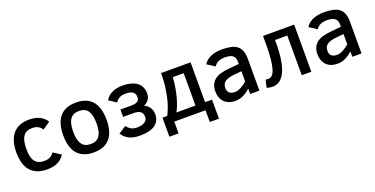

<svg xmlns="http://www.w3.org/2000/svg" viewBox="-24 -1180 3830 1961"><g transform="rotate(-20 1891.5 -199.5)"><path d="M481 -76.2Q467.3 -55.2 449.7 -38.3Q432.1 -21.5 408.9 -9.5Q385.7 2.4 356.2 8.8Q326.7 15.1 290 15.1Q225.6 15.1 180.2 -4.4Q134.8 -23.9 106 -59.6Q77.1 -95.2 64 -144.5Q50.8 -193.8 50.8 -253.9Q50.8 -316.4 64.7 -366.9Q78.6 -417.5 107.4 -452.9Q136.2 -488.3 180.7 -507.6Q225.1 -526.9 286.1 -526.9Q351.1 -526.9 398.9 -504.4Q446.8 -481.9 474.1 -436L392.1 -380.9Q375 -407.2 350.1 -421.1Q325.2 -435.1 287.1 -435.1Q221.2 -435.1 190.2 -391.4Q159.2 -347.7 159.2 -253.9Q159.2 -210.9 166 -177.7Q172.9 -144.5 188.2 -122.1Q203.6 -99.6 229 -87.9Q254.4 -76.2 291 -76.2Q308.1 -76.2 323 -78.9Q337.9 -81.5 351.1 -87.9Q364.3 -94.2 376 -104.5Q387.7 -114.7 398.9 -129.9Z M1031.7 -254.9Q1031.7 -192.4 1018.3 -142.6Q1004.9 -92.8 976.3 -57.6Q947.8 -22.5 903.3 -3.7Q858.9 15.1 796.9 15.1Q734.4 15.1 689.5 -3.9Q644.5 -22.9 616 -58.1Q587.4 -93.3 574 -143.1Q560.5 -192.9 560.5 -254.9Q560.5 -317.9 574.2 -368.2Q587.9 -418.5 616.5 -453.9Q645 -489.3 689.7 -508.1Q734.4 -526.9 796.9 -526.9Q858.9 -526.9 903.3 -508.1Q947.8 -489.3 976.3 -453.9Q1004.9 -418.5 1018.3 -368.2Q1031.7 -317.9 1031.7 -254.9ZM922.9 -254.9Q922.9 -346.2 893.3 -390.6Q863.8 -435.1 796.9 -435.1Q730 -435.1 699.5 -390.6Q668.9 -346.2 668.9 -254.9Q668.9 -166 699 -121.1Q729 -76.2 796.9 -76.2Q862.8 -76.2 892.8 -121.1Q922.9 -166 922.9 -254.9Z M1200.2 -304.2H1308.1Q1331.5 -304.2 1350.1 -306.6Q1368.7 -309.1 1381.3 -315.9Q1394 -322.8 1400.6 -334.5Q1407.2 -346.2 1407.2 -365.2Q1407.2 -386.2 1399.4 -400.4Q1391.6 -414.6 1377.7 -423.1Q1363.8 -431.6 1344.5 -435.3Q1325.2 -439 1302.2 -439Q1261.7 -439 1235.8 -424.1Q1210 -409.2 1192.9 -382.8L1113.8 -436Q1141.1 -481.9 1188.7 -504.4Q1236.3 -526.9 1302.2 -526.9Q1355.5 -526.9 1395.3 -515.4Q1435.1 -503.9 1461.2 -483.2Q1487.3 -462.4 1500.2 -432.9Q1513.2 -403.3 1513.2 -367.2Q1513.2 -327.1 1492.7 -298.6Q1472.2 -270 1439 -257.8Q1454.6 -252 1469 -241.2Q1483.4 -230.5 1494.4 -215.3Q1505.4 -200.2 1511.7 -181.2Q1518.1 -162.1 1518.1 -140.1Q1518.1 -64 1463.4 -24.4Q1408.7 15.1 1297.9 15.1Q1260.7 15.1 1231.2 8.8Q1201.7 2.4 1178.5 -9.5Q1155.3 -21.5 1137.7 -38.3Q1120.1 -55.2 1106.9 -76.2L1189 -129.9Q1200.2 -114.7 1211.9 -104Q1223.6 -93.3 1236.8 -86.4Q1250 -79.6 1264.9 -76.4Q1279.8 -73.2 1297.9 -73.2Q1322.8 -73.2 1343.5 -77.9Q1364.3 -82.5 1379.6 -91.8Q1395 -101.1 1403.6 -114.7Q1412.1 -128.4 1412.1 -147Q1412.1 -184.1 1389.4 -204.1Q1366.7 -224.1 1313 -224.1H1200.2Z M1575.2 127.9V-79.1H1627Q1640.6 -105.5 1656.7 -145.8Q1672.9 -186 1686.3 -240.2Q1699.7 -294.4 1708.7 -362.5Q1717.8 -430.7 1717.8 -512.2H2038.1V-79.1H2113.8V127.9H2014.2V0H1674.8V127.9ZM1934.1 -432.1H1815.9Q1812.5 -371.6 1803 -317.6Q1793.5 -263.7 1781 -218.5Q1768.6 -173.3 1754.2 -138.2Q1739.7 -103 1727.1 -80.1H1934.1Z M2500 0V-58.1Q2463.9 -25.9 2423.6 -5.4Q2383.3 15.1 2335.9 15.1Q2296.9 15.1 2266.6 3.4Q2236.3 -8.3 2215.8 -29.5Q2195.3 -50.8 2184.6 -79.8Q2173.8 -108.9 2173.8 -144Q2173.8 -190.4 2189.2 -221.7Q2204.6 -252.9 2231.7 -272.7Q2258.8 -292.5 2296.1 -302.5Q2333.5 -312.5 2377.9 -316.9L2495.1 -328.1V-352.1Q2495.1 -377.4 2487.5 -394.3Q2480 -411.1 2465.6 -421.4Q2451.2 -431.6 2429.9 -435.8Q2408.7 -439.9 2381.8 -439.9Q2356 -439.9 2336.7 -435.1Q2317.4 -430.2 2303.2 -422.4Q2289.1 -414.6 2279.8 -404.5Q2270.5 -394.5 2265.1 -384.8L2182.1 -438Q2191.4 -454.6 2207.8 -470.5Q2224.1 -486.3 2248.5 -498.8Q2272.9 -511.2 2306.4 -519Q2339.8 -526.9 2383.8 -526.9Q2437.5 -526.9 2478 -518.1Q2518.6 -509.3 2545.7 -488.8Q2572.8 -468.3 2586.4 -433.8Q2600.1 -399.4 2600.1 -348.1V0ZM2495.1 -249 2421.9 -242.2Q2388.2 -239.3 2362.1 -232.9Q2335.9 -226.6 2318.1 -215.3Q2300.3 -204.1 2291 -187.3Q2281.7 -170.4 2281.7 -146Q2281.7 -105.5 2303.2 -88.6Q2324.7 -71.8 2363.8 -71.8Q2378.9 -71.8 2395.3 -77.1Q2411.6 -82.5 2428.5 -91.3Q2445.3 -100.1 2462.2 -112.1Q2479 -124 2495.1 -137.2Z M2926.8 -431.2V-397Q2926.8 -294.4 2914.6 -218.3Q2902.3 -142.1 2878.7 -91.6Q2855 -41 2820.6 -16.1Q2786.1 8.8 2741.7 8.8Q2734.4 8.8 2725.3 7.8Q2716.3 6.8 2707.5 5.4Q2698.7 3.9 2691.2 2Q2683.6 0 2678.7 -2L2697.8 -84Q2706.1 -82.5 2714.1 -81.8Q2722.2 -81.1 2727.1 -81.1Q2751.5 -81.1 2769.8 -99.6Q2788.1 -118.2 2800.5 -158.9Q2813 -199.7 2819.3 -264.4Q2825.7 -329.1 2825.7 -420.9V-512.2H3164.1V0H3060.1V-431.2Z M3609.9 0V-58.1Q3573.7 -25.9 3533.4 -5.4Q3493.2 15.1 3445.8 15.1Q3406.7 15.1 3376.5 3.4Q3346.2 -8.3 3325.7 -29.5Q3305.2 -50.8 3294.4 -79.8Q3283.7 -108.9 3283.7 -144Q3283.7 -190.4 3299.1 -221.7Q3314.5 -252.9 3341.6 -272.7Q3368.7 -292.5 3406 -302.5Q3443.4 -312.5 3487.8 -316.9L3605 -328.1V-352.1Q3605 -377.4 3597.4 -394.3Q3589.8 -411.1 3575.4 -421.4Q3561 -431.6 3539.8 -435.8Q3518.6 -439.9 3491.7 -439.9Q3465.8 -439.9 3446.5 -435.1Q3427.2 -430.2 3413.1 -422.4Q3398.9 -414.6 3389.6 -404.5Q3380.4 -394.5 3375 -384.8L3292 -438Q3301.3 -454.6 3317.6 -470.5Q3334 -486.3 3358.4 -498.8Q3382.8 -511.2 3416.3 -519Q3449.7 -526.9 3493.7 -526.9Q3547.4 -526.9 3587.9 -518.1Q3628.4 -509.3 3655.5 -488.8Q3682.6 -468.3 3696.3 -433.8Q3710 -399.4 3710 -348.1V0ZM3605 -249 3531.7 -242.2Q3498 -239.3 3471.9 -232.9Q3445.8 -226.6 3428 -215.3Q3410.2 -204.1 3400.9 -187.3Q3391.6 -170.4 3391.6 -146Q3391.6 -105.5 3413.1 -88.6Q3434.6 -71.8 3473.6 -71.8Q3488.8 -71.8 3505.1 -77.1Q3521.5 -82.5 3538.3 -91.3Q3555.2 -100.1 3572 -112.1Q3588.9 -124 3605 -137.2Z"/></g></svg>

Font: Lorenzo Sans Medium
Style: Regular
Weight: 500
Foundry: Intel Corporation
Version: Version 1.00; ttfautohint (v1.5)